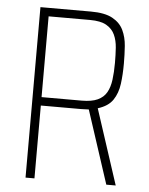

<svg xmlns="http://www.w3.org/2000/svg" viewBox="-51 -730 598 772"><g transform="rotate(5 248.5 -344.0)"><path d="M81 0V-688H285Q341 -688 372 -671Q403 -654 416.5 -625.5Q430 -597 432.5 -562Q435 -527 435 -491Q435 -447 430 -409Q425 -371 406.5 -343.5Q388 -316 346 -303L445 0H407L307 -306L333 -297Q325 -296 309.5 -295Q294 -294 280 -294H117V0ZM117 -328H279Q319 -328 343 -339Q367 -350 379 -371Q391 -392 395 -422.5Q399 -453 399 -491Q399 -523 397 -552Q395 -581 384.5 -604Q374 -627 350.5 -640.5Q327 -654 284 -654H117Z"/></g></svg>

Font: Saira Thin Condensed
Style: Regular
Weight: 100
Width: 3
Version: Version 1.101